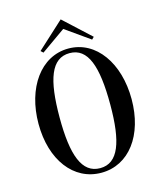

<svg xmlns="http://www.w3.org/2000/svg" viewBox="-130 -981 920 1090"><g transform="rotate(-15 330.0 -435.5)"><path d="M330 15C493 15 603 -133 603 -345C603 -556 493 -715 330 -715C167 -715 56 -556 56 -345C56 -133 167 15 330 15ZM330 -12C223 -12 181 -127 181 -349C181 -573 222 -688 330 -688C437 -688 478 -573 478 -346C478 -127 437 -12 330 -12ZM487 -742 331 -886 174 -742 188 -729 331 -830 474 -729Z"/></g></svg>

Font: Sprat Condensed Medium
Style: Regular
Weight: 500
Width: 3
Designer: Ethan Nakache
Foundry: Collletttivo
Version: Version 2.000;Glyphs 3.2 (3217)